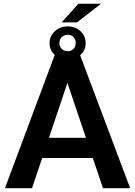

<svg xmlns="http://www.w3.org/2000/svg" viewBox="-20 -987 707 1007"><path d="M662.6 0 400.4 -697.3 401.9 -698.7C419.9 -714.8 429.2 -735.4 429.2 -760.7C429.2 -786.1 419.9 -807.1 401.9 -823.7C383.8 -840.3 361.3 -848.6 335.4 -848.6C308.6 -848.6 286.1 -840.3 268.1 -823.7C249.5 -807.1 240.2 -786.1 240.2 -760.7C240.2 -735.8 249 -715.3 267.1 -699.2L5.9 0H147.9L201.2 -158.2H466.8L520 0ZM333.5 -552.2 430.7 -264.2H236.8ZM383.8 -869.6 509.8 -967.3H391.1L303.2 -869.6ZM291.5 -760.7C291.5 -786.6 310.5 -804.7 335.4 -804.7C360.4 -804.7 377 -786.6 377 -760.7C377 -736.8 360.4 -718.3 335.4 -718.3C310.5 -718.3 291.5 -736.8 291.5 -760.7Z"/></svg>

Font: Vazirmatn SemiBold
Style: Regular
Weight: 600
Designer: Saber Rastikerdar
Foundry: Saber Rastikerdar
Version: Version 33.003